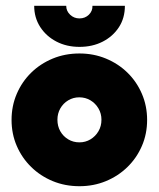

<svg xmlns="http://www.w3.org/2000/svg" viewBox="-20 -632 550 666"><path d="M255.6 13.9Q205.6 13.9 162.8 -3.8Q120.1 -21.5 88.2 -52.8Q56.2 -84 38.2 -125.7Q20.1 -167.4 20.1 -216Q20.1 -264.6 38.2 -306.6Q56.2 -348.6 88.2 -379.9Q120.1 -411.1 162.8 -428.8Q205.6 -446.5 255.6 -446.5Q304.9 -446.5 347.6 -428.8Q390.3 -411.1 422.2 -379.9Q454.2 -348.6 472.2 -306.6Q490.3 -264.6 490.3 -216Q490.3 -167.4 472.2 -125.7Q454.2 -84 422.2 -52.8Q390.3 -21.5 347.6 -3.8Q304.9 13.9 255.6 13.9ZM255.6 -138.2Q276.4 -138.2 293.8 -148.6Q311.1 -159 321.5 -176.7Q331.9 -194.4 331.9 -216.7Q331.9 -238.2 321.5 -255.9Q311.1 -273.6 293.8 -284Q276.4 -294.4 254.9 -294.4Q234 -294.4 216.7 -284Q199.3 -273.6 189.2 -255.9Q179.2 -238.2 179.2 -216.7Q179.2 -194.4 189.2 -176.7Q199.3 -159 216.7 -148.6Q234 -138.2 255.6 -138.2ZM255.6 -469.4Q211.1 -469.4 175.7 -487.8Q140.3 -506.2 119.4 -538.5Q98.6 -570.8 98.6 -611.8H209.7Q209.7 -593.8 223.3 -580.9Q236.8 -568.1 255.6 -568.1Q275 -568.1 288.2 -580.9Q301.4 -593.8 300.7 -611.8H413.2Q413.2 -569.4 392.4 -537.5Q371.5 -505.6 336.1 -487.5Q300.7 -469.4 255.6 -469.4Z"/></svg>

Font: Afacad Flux Black
Style: Regular
Weight: 900
Designer: Kristian Moeller
Foundry: Dicotype
Version: Version 1.100